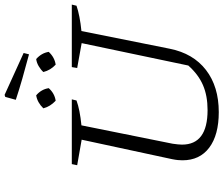

<svg xmlns="http://www.w3.org/2000/svg" viewBox="-90 -898 996 857"><g transform="rotate(-90 408.5 -469.0)"><path d="M337 9Q235 9 178.5 -33.5Q122 -76 122 -153Q122 -162 123 -173Q124 -184 127 -199L214 -603L100 -623L105 -647H394L389 -626Q348 -611 278 -604L196 -197Q194 -183 193 -173Q192 -163 192 -155Q192 -41 346 -41Q410 -41 457.5 -61.5Q505 -82 545 -127L645 -603L534 -623L538 -647H817L812 -626Q768 -611 699 -604L620 -210Q599 -105 525 -48Q451 9 337 9ZM595 -838Q535 -854 486 -868Q437 -882 392 -897L405 -944L414 -947L601 -862ZM388 -719Q362 -743 354 -774Q380 -801 412 -806Q439 -783 444 -750Q421 -724 388 -719ZM549 -719Q524 -742 516 -774Q527 -786 542.5 -795Q558 -804 574 -806Q601 -782 606 -750Q582 -724 549 -719Z"/></g></svg>

Font: Piazzolla Light
Style: Italic
Weight: 300
Italic angle: -11.3°
Designer: Juan Pablo del Peral
Foundry: Huerta Tipografica
Version: Version 1.330